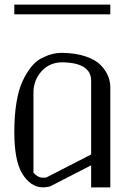

<svg xmlns="http://www.w3.org/2000/svg" viewBox="-20 -812 602 832"><path d="M42 -792H458V-750H42ZM250 -583Q308.6 -582 351.6 -567.4Q394.5 -552.7 416.5 -529.8Q438.5 -506.8 448.2 -482.9Q458 -459 458 -433.6V0H375V-95.7L196.3 -3.9Q176.8 0 167 0Q112.3 0 75.2 -61.5Q42 -118.2 42 -240.2Q42 -310.5 51.3 -367.2Q60.5 -423.8 77.6 -460Q94.7 -496.1 114.7 -521.5Q134.8 -546.9 159.7 -559.6Q184.6 -572.3 205.6 -577.6Q226.6 -583 250 -583ZM250 -542Q195.3 -542 160.2 -503.4Q125 -464.8 125 -410.2V-63.5Q143.6 -42 167 -42Q176.8 -42 180.7 -43L375 -142.6V-461.9Q375 -540 250 -542Z"/></svg>

Font: wanta
Style: Medium
Weight: 500
Version: Version 0.91